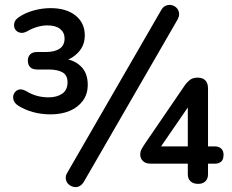

<svg xmlns="http://www.w3.org/2000/svg" viewBox="-20 -742 942 779"><path d="M186 -278Q147 -278 113 -287.5Q79 -297 53 -314Q38 -324 34.5 -338Q31 -352 37.5 -363.5Q44 -375 56.5 -378.5Q69 -382 87 -372Q108 -359 130.5 -353Q153 -347 177 -347Q211 -347 232.5 -362Q254 -377 254 -408Q254 -437 233.5 -448.5Q213 -460 178 -460H131Q112 -460 102.5 -469.5Q93 -479 93 -496Q93 -512 102.5 -521.5Q112 -531 131 -531H166Q202 -531 222 -544.5Q242 -558 242 -586Q242 -610 224 -624.5Q206 -639 172 -639Q153 -639 132 -633Q111 -627 92 -616Q75 -606 61 -609.5Q47 -613 41 -624Q35 -635 38 -648.5Q41 -662 56 -672Q82 -690 116.5 -699.5Q151 -709 185 -709Q249 -709 286.5 -679Q324 -649 324 -599Q324 -558 298.5 -530.5Q273 -503 238 -494V-504Q282 -499 309 -472Q336 -445 336 -398Q336 -360 316 -333Q296 -306 262.5 -292Q229 -278 186 -278ZM320 -4Q311 10 300 14.5Q289 19 277.5 16Q266 13 257.5 5Q249 -3 247 -16Q245 -29 254 -43L634 -701Q642 -715 654 -719.5Q666 -724 677.5 -721Q689 -718 697 -709.5Q705 -701 706.5 -688.5Q708 -676 700 -662ZM784 4Q764 4 753 -6.5Q742 -17 742 -35V-78H591Q571 -78 560 -88.5Q549 -99 549 -115Q549 -127 555 -138Q561 -149 570 -162L732 -399Q737 -406 749 -416.5Q761 -427 782 -427Q803 -427 813.5 -415.5Q824 -404 824 -383V-148H853Q867 -148 877 -139.5Q887 -131 887 -114Q887 -94 877 -86Q867 -78 853 -78H824V-35Q824 -17 813.5 -6.5Q803 4 784 4ZM742 -148V-335H762L621 -130V-148Z"/></svg>

Font: Nunito ExtraLight SemiBold
Style: Regular
Weight: 600
Version: Version 3.602